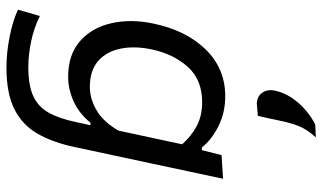

<svg xmlns="http://www.w3.org/2000/svg" viewBox="-231 -611 1046 624"><g transform="rotate(90 292.0 -299.0)"><path d="M199.5 203Q150.5 203 98.2 192.5Q46 182 11.5 165.5L32 94.5Q70.5 113.5 114.5 122.8Q158.5 132 198 132Q256 132 291 116.5Q326 101 345.5 67Q365 33 376.5 -22L387 -70H379Q347.5 -32 308.5 -14.8Q269.5 2.5 230 2.5Q157.5 2.5 113.5 -36.2Q69.5 -75 55.5 -138Q48.5 -168.5 48.5 -201Q48.5 -236.5 56.5 -274Q78.5 -380.5 140.5 -444.2Q202.5 -508 292.5 -508Q346 -508 390 -486Q434 -464 459.5 -432H468L484 -496L561 -501Q548 -442 536.5 -386.5Q524.5 -330.5 511.5 -269L457.5 -17Q443 51.5 415.2 100.8Q387.5 150 336.2 176.5Q285 203 199.5 203ZM262.5 -68Q301.5 -68 339 -90.2Q376.5 -112.5 404.5 -161L449 -368Q423.5 -397 390.2 -415Q357 -433 312 -433Q239 -433 197.2 -386.2Q155.5 -339.5 140.5 -269Q134 -238 134 -210.5Q134 -188.5 138 -168.5Q147 -122.5 178 -95.2Q209 -68 262.5 -68ZM315 -610.5Q291 -613 280.5 -629.5Q273 -641 273 -655.5Q273 -662 274.5 -669Q282.5 -708 312.2 -743.2Q342 -778.5 384.5 -800.5L426.5 -802.5Q400.5 -774 389.8 -747Q379 -720 371 -680L364 -647Q360.5 -630 356.5 -614Z"/></g></svg>

Font: Heraclito
Style: Italic
Weight: 400
Italic angle: -12°
Designer: Kostas Bartsokas (font) & Cristiano Sobral (main changes)
Foundry: Kostas Bartsokas (font) & Cristiano Sobral (main changes)
Version: Version 1.00;July 8, 2020;FontCreator 13.0.0.2655 64-bit